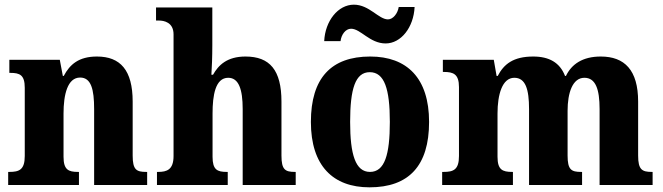

<svg xmlns="http://www.w3.org/2000/svg" viewBox="-20 -792 2837 822"><path d="M15 0H318V-56H314C273 -56 252 -65 252 -121V-306C252 -387 269 -460 323 -460C370 -460 383 -410 383 -325V0H610V-56H606C564 -56 548 -65 548 -126V-357C548 -492 495 -550 395 -550C317 -550 279 -516 253 -467H249L236 -536H20V-480H24C65 -480 86 -471 86 -416V-124C86 -65 62 -56 20 -56H15Z M652 0H955V-56H951C910 -56 890 -65 890 -121V-306C890 -384 902 -459 957 -459C1002 -459 1019 -410 1019 -325V0H1246V-56H1243C1201 -56 1185 -65 1185 -126V-357C1185 -492 1135 -550 1031 -550C952 -550 915 -513 892 -472H885C887 -499 889 -550 889 -599V-760H648V-704H661C681 -704 723 -697 723 -645V-124C723 -65 694 -56 657 -56H652Z M1631 -606C1697 -606 1751 -675 1755 -762H1687C1683 -735 1663 -709 1641 -709C1601 -709 1561 -772 1495 -772C1427 -772 1372 -702 1368 -616H1438C1441 -643 1459 -669 1483 -669C1524 -669 1563 -606 1631 -606ZM1562 10C1730 10 1817 -82 1817 -270C1817 -458 1722 -550 1565 -550C1398 -550 1311 -458 1311 -270C1311 -82 1406 10 1562 10ZM1564 -56C1502 -56 1479 -130 1479 -270C1479 -411 1501 -483 1563 -483C1626 -483 1649 -411 1649 -270C1649 -130 1627 -56 1564 -56Z M1873 0H2176V-56H2173C2131 -56 2110 -65 2110 -121V-306C2110 -387 2130 -459 2182 -459C2230 -459 2245 -410 2245 -325V0H2472V-56H2468C2426 -56 2410 -65 2410 -126V-318C2410 -394 2431 -459 2482 -459C2530 -459 2547 -410 2547 -325V0H2774V-56H2771C2729 -56 2712 -65 2712 -126V-357C2712 -492 2654 -550 2552 -550C2474 -550 2427 -517 2403 -467H2399C2377 -524 2331 -550 2263 -550C2177 -550 2137 -517 2111 -467H2106L2094 -536H1876V-484H1880C1921 -484 1945 -475 1945 -419V-124C1945 -65 1921 -56 1879 -56H1873Z"/></svg>

Font: Noto Serif Georgian SemiCondensed ExtraBold
Style: Regular
Weight: 800
Width: 4
Designer: Monotype Design Team, Akaki Razmadze
Foundry: Google LLC
Version: Version 2.003